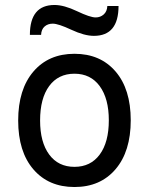

<svg xmlns="http://www.w3.org/2000/svg" viewBox="-20 -739 598 771"><path d="M357 -595Q319 -595 266.5 -619.5Q214 -644 192 -644Q172 -644 159 -632.5Q146 -621 145 -599H100Q100 -719 199 -719Q237 -719 289.5 -694Q342 -669 364 -669Q383 -669 396.5 -681Q410 -693 411 -715H456Q456 -595 357 -595ZM444 -59.5Q383 12 279 12Q175 12 114 -59Q53 -130 53 -255Q53 -380 114 -451.5Q175 -523 279 -523Q383 -523 444 -452Q505 -381 505 -256Q505 -131 444 -59.5ZM417 -256Q417 -343 380.5 -393Q344 -443 279 -443Q214 -443 177.5 -393.5Q141 -344 141 -255Q141 -168 177.5 -118.5Q214 -69 279 -69Q344 -69 380.5 -118.5Q417 -168 417 -256Z"/></svg>

Font: Overpass
Style: Regular
Weight: 400
Designer: Delve Withrington, Thomas Jockin
Foundry: Delve Fonts
Version: Version 3.000;DELV;Overpass